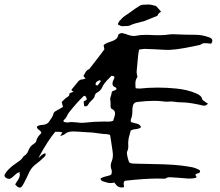

<svg xmlns="http://www.w3.org/2000/svg" viewBox="-55 -850 998 870"><path d="M453.6 -435.5Q455.1 -437.5 458.5 -438.5L464.4 -440.4Q472.2 -442.9 473.1 -448.2L472.2 -449.7L471.2 -451.7Q470.2 -453.6 468.8 -454.1Q454.6 -458.5 454.6 -470.7Q454.6 -474.1 455.6 -478.5L457 -483.4L459.5 -487.8Q462.4 -494.1 463.4 -497.6V-499.5Q463.4 -506.3 451.2 -506.3H449.7L439 -495.1L427.7 -483.4Q415 -469.7 409.7 -457.5Q402.3 -439.9 386.7 -431.6Q375 -425.8 373.5 -413.1Q372.6 -408.7 368.2 -403.3L363.8 -398.4L359.4 -394.5Q347.7 -383.3 344.2 -375.5Q341.8 -371.1 337.9 -369.1Q335.4 -368.2 332.5 -368.2Q329.6 -368.2 326.2 -369.1L324.2 -390.6Q335.9 -396 337.4 -398.4Q337.9 -398.9 337.9 -400.4Q337.9 -403.3 335.4 -409.2L333 -412.6L330.6 -415.5H326.7Q324.7 -415 324.2 -414.6Q296.4 -389.2 256.8 -339.4Q254.4 -335.9 251.5 -330.6L247.1 -321.8Q241.2 -311 233.9 -305.7Q232.9 -305.2 232.9 -302.7L233.4 -300.3V-297.9L237.8 -296.9L242.7 -295.9Q247.1 -294.9 250 -294.9H252Q260.3 -296.9 270.5 -296.9Q274.4 -296.9 278.8 -296.4L292.5 -295.4L305.7 -293.9Q310.1 -293.5 314.9 -293.5Q319.8 -293.5 325.2 -293.9Q372.6 -299.3 417 -299.3Q427.2 -299.3 437.5 -298.8Q441.4 -298.8 447.8 -299.8L452.6 -301.3L457.5 -302.2L459.5 -309.1L461.9 -315.4Q464.4 -322.8 465.3 -327.6Q466.3 -331.5 466.3 -335.4Q466.3 -350.1 453.1 -355.5Q450.2 -356.4 448.2 -359.9Q446.3 -362.8 446.3 -365.7L445.8 -372.6L446.3 -379.4Q446.3 -387.7 445.3 -392.6Q444.3 -397 444.3 -400.9Q444.3 -408.2 447.3 -414.6Q448.7 -417.5 449.7 -422.9L451.2 -431.6L452.1 -433.6ZM378.4 -470.7 377.9 -467.8 378.9 -465.3Q380.4 -462.9 385.7 -462.9H387.7L395 -472.7L402.3 -483.4L400.4 -484.4L398.9 -485.4Q397 -486.3 396.5 -486.3Q379.9 -481.4 378.4 -470.7ZM28.3 -67.9Q23.4 -66.4 21 -64.5Q16.1 -61 10.3 -55.2L0 -45.9Q-7.3 -39.6 -14.6 -39.6Q-18.1 -39.6 -22 -41Q-34.7 -46.9 -34.7 -54.7Q-34.7 -58.1 -32.2 -62Q-17.1 -87.4 19.5 -111.3Q38.1 -123 47.4 -134.8L48.8 -137.2L50.3 -139.2Q51.8 -142.1 53.7 -143.1Q62.5 -147.9 67.9 -156.2Q71.3 -161.6 75.7 -172.4Q83 -189.5 98.6 -198.2Q102.5 -200.7 105.5 -204.1Q108.9 -207.5 109.4 -210.4Q110.4 -220.2 117.7 -230.5L124.5 -238.8L132.3 -247.1Q132.3 -251.5 128.9 -255.4L125 -258.8L121.1 -261.7Q112.3 -268.1 112.3 -273.9Q112.3 -275.4 112.8 -276.9Q117.7 -280.8 125.5 -282.7L132.8 -283.7L139.6 -284.2Q159.7 -286.1 168.5 -300.3L173.8 -308.6L179.2 -316.4Q185.5 -326.2 187 -334Q188 -342.3 201.7 -349.1Q208 -352.1 215.8 -356.9L230.5 -365.7L227.5 -376.5Q225.6 -382.8 224.6 -387.7L235.4 -398.4Q242.2 -405.3 248 -408.7Q259.3 -415 259.3 -422.4Q259.3 -423.3 258.8 -424.3V-424.8Q258.8 -425.8 261.2 -427.2Q263.7 -428.7 266.6 -430.2L272 -432.1L278.8 -434.1Q270 -439.5 269.5 -439.9V-444.3L300.3 -481.9Q307.6 -490.2 318.8 -490.2Q321.3 -490.2 325.2 -491.7L328.6 -492.7L333 -494.1L327.6 -500L322.8 -505.9Q325.2 -508.8 328.1 -514.2L332.5 -522.9Q338.9 -533.2 349.6 -537.1L383.3 -580.6L400.4 -603L418 -626.5Q417.5 -628.9 416.5 -634.8L415.5 -640.1L414.6 -646Q421.4 -651.4 431.2 -655.8Q437.5 -658.2 450.2 -662.6Q477.5 -671.4 480 -689Q480 -690.9 481 -692.4Q482.4 -694.8 483.9 -695.3L486.8 -697.3L490.7 -698.7Q493.7 -700.2 496.1 -700.2H497.6Q512.2 -697.3 527.3 -691.4Q539.6 -687 550.8 -687Q558.1 -687 564.5 -688.5Q578.6 -691.9 604 -691.9H615.7L640.6 -690.9L665 -690.4Q693.4 -690.4 714.8 -694.3Q718.8 -694.8 723.6 -694.8H736.3L743.7 -694.3L787.1 -692.9L830.6 -692.4Q862.8 -692.4 895.5 -679.7Q907.2 -674.8 907.2 -666Q907.2 -660.2 902.3 -652.3L894 -652.8L884.8 -653.8L877 -654.3H869.1Q860.8 -653.3 855 -648.4Q853.5 -647.5 851.1 -646.5L846.7 -645.5L814 -638.7L781.2 -632.3Q743.7 -625.5 714.4 -624H696.8L679.2 -625L640.6 -627L602.1 -628.4H599.6Q595.2 -628.4 589.4 -627.4L582.5 -626.5L575.2 -625L572.8 -611.3L570.8 -598.1L564 -523.4L564.9 -516.6L565.9 -509.3L566.9 -506.8L567.4 -504.4Q567.9 -502.9 567.9 -502Q567.9 -500.5 566.9 -500Q559.6 -489.7 558.6 -476.1V-463.4L559.6 -450.2L568.8 -449.2Q574.2 -448.7 578.1 -448.7Q618.2 -453.1 659.7 -453.1Q701.7 -453.1 744.6 -448.7Q793.9 -443.8 833 -427.2Q858.9 -416.5 860.8 -401.9Q860.8 -399.9 862.8 -397.9Q864.3 -396 867.2 -394L876.5 -387.2L887.2 -380.4Q879.9 -371.1 869.6 -371.1Q867.7 -371.1 865.7 -371.6L858.4 -373L850.6 -375Q799.3 -386.2 768.6 -386.2Q752.4 -386.2 736.3 -388.7Q727.1 -390.1 718.3 -390.1Q713.4 -390.1 708 -389.6Q705.1 -389.2 701.7 -389.2Q692.9 -389.2 679.2 -391.1Q663.6 -393.1 643.6 -393.1Q611.3 -393.1 567.9 -388.2Q550.8 -386.2 547.4 -371.6L545.4 -361.8Q544.9 -357.9 544.9 -355V-345.2Q544.9 -325.2 537.6 -307.6V-303.2L538.1 -297.4Q542.5 -294.9 550.8 -293.5L557.6 -291.5L564.5 -290Q580.6 -285.6 584 -273.9Q578.6 -267.1 561.5 -265.1L548.8 -263.2Q541.5 -261.2 537.1 -257.8L533.2 -242.7L528.8 -227.5Q525.9 -212.9 525.9 -201.7V-195.8Q526.4 -191.9 526.4 -188Q526.4 -172.9 521.5 -164.1Q520 -161.6 520 -157.7Q520 -155.8 520.5 -153.3L521 -147.9L522 -142.6L523.9 -133.8L526.4 -125.5Q528.8 -115.7 532.7 -112.8Q536.6 -109.4 548.8 -108.9L578.1 -107.9L606.9 -107.4L646 -106.4L685.5 -105.5Q731.4 -104 764.2 -100.1Q795.9 -96.2 817.9 -91.8Q829.6 -89.4 846.2 -81.1Q851.6 -78.1 851.6 -74.2V-72.8Q851.1 -67.9 844.2 -64.9L839.8 -64L835.4 -62.5L833 -61L830.1 -58.6L835.9 -47.9L834 -45.9Q833 -44.9 832 -44.4Q821.8 -41 808.6 -41H796.9L784.7 -42L754.4 -44.4L723.6 -46.4L716.8 -46.9H710Q702.1 -46.4 696.8 -42Q694.8 -40.5 689 -40.5H678.7Q669.4 -41 659.2 -41Q599.1 -41 510.7 -30.8Q505.4 -25.9 505.4 -18.6V-16.6L506.3 -9.8L507.3 -2.4Q500.5 -0.5 495.1 -0.5Q486.3 -0.5 479.5 -4.9Q475.1 -7.8 470.7 -13.2L462.9 -22.9Q455.1 -20.5 446.3 -20.5Q440.4 -20.5 434.6 -21.5L421.4 -25.4L408.7 -29.3Q406.2 -30.3 403.8 -33.7L401.9 -36.6L399.4 -39.6Q406.7 -46.4 423.3 -50.3L436.5 -53.7Q443.8 -55.7 448.7 -58.6Q451.7 -65.4 451.7 -71.8Q451.7 -77.1 449.7 -82.5Q446.8 -90.8 446.8 -99.1Q446.8 -109.4 451.2 -119.1Q456.5 -131.3 456.5 -147.5V-152.3L454.6 -168.9L452.1 -185.5L448.2 -211.4L443.8 -238.3Q438 -241.2 428.2 -242.2L419.9 -242.7L411.1 -243.2L367.2 -249L354.5 -250L319.3 -252L298.8 -253.4L277.8 -254.4Q252 -254.4 240.2 -243.7Q237.8 -241.2 231.4 -238.3L225.1 -235.8L217.8 -232.9L220.7 -237.8L223.1 -242.2Q225.6 -246.6 227.5 -249.5Q221.2 -252.4 211.9 -252.9H195.3Q161.1 -212.4 119.1 -134.3Q122.1 -136.2 126 -140.1L132.8 -146.5Q141.1 -153.8 150.4 -155.8Q151.9 -152.8 151.9 -150.4Q151.9 -147.9 150.9 -145.5Q149.4 -142.1 144.5 -137.7Q123.5 -117.7 110.4 -108.4Q88.4 -92.3 78.6 -71.8L66.9 -46.9L54.7 -22.9Q50.3 -13.7 45.4 -6.8Q40.5 0 34.7 0Q29.8 0 23.9 -3.9Q21.5 -5.4 19 -8.8L13.7 -14.6L18.6 -22.5L23.4 -29.8Q34.7 -45.9 34.7 -57.6Q34.7 -61.5 33.2 -64.9V-65.4Q33.2 -66.4 34.2 -67.9L36.6 -70.8ZM483.9 -736.3Q480.5 -736.8 479.5 -740.2Q479.5 -743.2 480 -744.6L481.4 -745.6Q485.4 -756.8 492.7 -760.7Q498.5 -771 525.4 -787.6Q564.9 -816.9 581.1 -825.7Q589.4 -829.6 620.1 -829.6Q627.9 -829.6 652.3 -822.8Q655.8 -819.8 669.4 -803.7L674.8 -797.4Q669.9 -793.9 665.3 -790Q660.6 -786.1 660.6 -782.2Q660.6 -780.3 654.8 -776.9Q644 -772.5 598.6 -754.4Q549.3 -742.7 539.8 -737.3Q530.3 -731.9 516.1 -731.9L494.6 -731.4Q486.3 -736.3 483.9 -736.3Z"/></svg>

Font: Kurland
Style: Regular
Weight: 400
Designer: GGBot
Version: 0.22